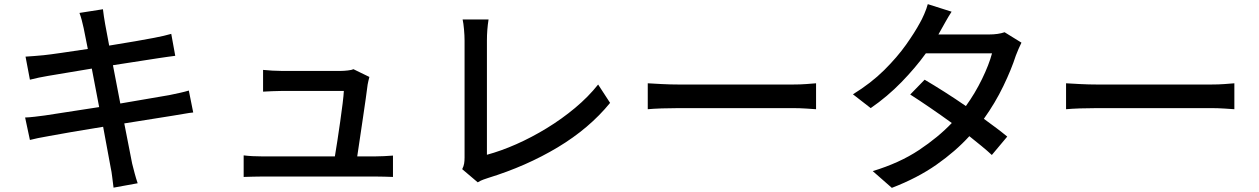

<svg xmlns="http://www.w3.org/2000/svg" viewBox="-20 -844 6020 918"><path d="M100.1 -282.2Q118.7 -282.7 146.2 -285.9Q173.8 -289.1 194.8 -292L454.1 -332L418.9 -516.1L209 -481Q167 -474.1 123 -462.9L102.1 -573.2Q123 -574.7 144.3 -576.2Q165.5 -577.6 189 -580.1Q216.8 -583 274.2 -591.3Q331.5 -599.6 399.9 -609.9L379.9 -710Q375.5 -730.5 370.8 -748Q366.2 -765.6 359.9 -782.2L472.2 -799.8Q474.1 -785.6 476.8 -765.1Q479.5 -744.6 482.9 -728L502 -626Q570.3 -637.2 629.2 -647.2Q688 -657.2 716.8 -663.1Q740.2 -667.5 762.2 -672.6Q784.2 -677.7 798.8 -682.1L817.9 -577.1Q804.7 -575.7 781.7 -572.3Q758.8 -568.8 737.8 -565.9L520 -532.2L555.2 -349.1L789.1 -389.2Q817.4 -395 841.6 -400.4Q865.7 -405.8 882.8 -411.1L903.8 -306.2Q886.7 -304.7 861.1 -300Q835.4 -295.4 807.1 -291L574.2 -253.9L611.8 -62Q617.2 -40 623.8 -15.4Q630.4 9.3 638.2 32.2L522.9 53.2Q519 25.9 516.4 1.7Q513.7 -22.5 508.8 -44.9L473.1 -237.8Q391.1 -224.6 321.3 -212.6Q251.5 -200.7 215.8 -193.8Q153.8 -183.1 123 -174.8Z M1145 -101.1Q1164.6 -98.6 1187.7 -97.4Q1210.9 -96.2 1234.9 -96.2H1581.1Q1586.4 -127.9 1593.3 -172.4Q1600.1 -216.8 1606.7 -263.4Q1613.3 -310.1 1618.2 -349.1Q1623 -388.2 1624 -409.2Q1607.4 -409.2 1575.2 -409.2Q1543 -409.2 1504.2 -409.2Q1465.3 -409.2 1428 -409.2Q1390.6 -409.2 1363.3 -409.2Q1335.9 -409.2 1327.1 -409.2Q1304.7 -409.2 1281.5 -408Q1258.3 -406.7 1237.8 -405.8V-509.8Q1256.8 -507.8 1282 -506.3Q1307.1 -504.9 1326.2 -504.9Q1339.4 -504.9 1366.9 -504.9Q1394.5 -504.9 1429.4 -504.9Q1464.4 -504.9 1500 -504.9Q1535.6 -504.9 1564.9 -504.9Q1594.2 -504.9 1609.9 -504.9Q1623.5 -504.9 1643.1 -507.1Q1662.6 -509.3 1669.9 -513.2L1746.1 -476.1Q1743.7 -467.8 1741.5 -457.5Q1739.3 -447.3 1737.8 -439.9Q1734.9 -416 1728.8 -372.8Q1722.7 -329.6 1715.1 -278.8Q1707.5 -228 1700.4 -179.4Q1693.4 -130.9 1688 -96.2H1772Q1789.1 -96.2 1815.4 -97.4Q1841.8 -98.6 1858.9 -100.1V2Q1844.7 1.5 1818.4 0.7Q1792 0 1773.9 0Q1760.7 0 1719.7 0Q1678.7 0 1621.8 0Q1564.9 0 1502.9 0Q1440.9 0 1384.5 0Q1328.1 0 1287.8 0Q1247.6 0 1234.9 0Q1210.4 0 1190.4 0.7Q1170.4 1.5 1145 2Z M2189.9 -35.2Q2197.3 -49.8 2199.2 -62.5Q2201.2 -75.2 2201.2 -90.8Q2201.2 -107.9 2201.2 -148.4Q2201.2 -189 2201.2 -243.4Q2201.2 -297.9 2201.2 -357.9Q2201.2 -418 2201.2 -475.1Q2201.2 -532.2 2201.2 -578.4Q2201.2 -624.5 2201.2 -649.9Q2201.2 -673.8 2198.5 -703.9Q2195.8 -733.9 2191.9 -751H2315.9Q2308.1 -701.2 2308.1 -650.9Q2308.1 -625.5 2308.1 -579.8Q2308.1 -534.2 2308.1 -477.8Q2308.1 -421.4 2308.1 -362.5Q2308.1 -303.7 2308.1 -250.5Q2308.1 -197.3 2308.1 -158.4Q2308.1 -119.6 2308.1 -104Q2375 -122.1 2448.5 -154.5Q2522 -187 2594 -231Q2666 -274.9 2729.5 -327.9Q2793 -380.9 2839.8 -439.9L2897 -352.1Q2797.4 -230 2646.7 -139.6Q2496.1 -49.3 2314 6.8Q2305.2 9.8 2291.7 14.4Q2278.3 19 2264.2 27.8Z M3077.1 -445.8Q3101.6 -444.3 3143.6 -442.1Q3185.5 -439.9 3226.1 -439.9Q3249 -439.9 3292.2 -439.9Q3335.4 -439.9 3389.9 -439.9Q3444.3 -439.9 3502.4 -439.9Q3560.5 -439.9 3614 -439.9Q3667.5 -439.9 3708.5 -439.9Q3749.5 -439.9 3770 -439.9Q3806.2 -439.9 3834.7 -442.1Q3863.3 -444.3 3881.8 -445.8V-321.8Q3865.7 -322.8 3834.5 -325Q3803.2 -327.1 3770 -327.1Q3749.5 -327.1 3708.3 -327.1Q3667 -327.1 3613.5 -327.1Q3560.1 -327.1 3502.2 -327.1Q3444.3 -327.1 3389.9 -327.1Q3335.4 -327.1 3292.2 -327.1Q3249 -327.1 3226.1 -327.1Q3184.6 -327.1 3143.6 -325.7Q3102.5 -324.2 3077.1 -321.8Z M4529.8 -788.1Q4515.1 -765.6 4500.7 -739.7Q4486.3 -713.9 4478 -699.2L4466.8 -679.2H4708Q4752.9 -679.2 4783.2 -689.9L4863.8 -640.1Q4857.4 -627.4 4849.9 -610.1Q4842.3 -592.8 4836.9 -578.1Q4815.9 -512.7 4777.3 -432.6Q4738.8 -352.5 4684.1 -275.9Q4715.3 -253.4 4744.1 -231.7Q4772.9 -210 4795.9 -190.9L4722.2 -103Q4701.2 -122.6 4673.3 -145.5Q4645.5 -168.5 4614.7 -192.9Q4548.3 -120.1 4457.3 -56.4Q4366.2 7.3 4244.1 54.2L4152.8 -25.9Q4281.2 -64.9 4373.8 -126.5Q4466.3 -188 4530.8 -255.9Q4479 -293.5 4427.2 -328.9Q4375.5 -364.3 4332 -392.1L4400.9 -462.9Q4445.8 -436.5 4496.8 -404.1Q4547.9 -371.6 4598.1 -336.9Q4642.1 -397.9 4675.3 -466.1Q4708.5 -534.2 4723.1 -588.9H4406.7Q4357.4 -520.5 4290.3 -451.4Q4223.1 -382.3 4143.1 -327.1L4058.1 -393.1Q4144.5 -446.3 4207.3 -508.5Q4270 -570.8 4312 -630.1Q4354 -689.5 4377.9 -733.9Q4387.2 -749.5 4398.7 -775.9Q4410.2 -802.2 4416 -824.2Z M5077.1 -445.8Q5101.6 -444.3 5143.6 -442.1Q5185.5 -439.9 5226.1 -439.9Q5249 -439.9 5292.2 -439.9Q5335.4 -439.9 5389.9 -439.9Q5444.3 -439.9 5502.4 -439.9Q5560.5 -439.9 5614 -439.9Q5667.5 -439.9 5708.5 -439.9Q5749.5 -439.9 5770 -439.9Q5806.2 -439.9 5834.7 -442.1Q5863.3 -444.3 5881.8 -445.8V-321.8Q5865.7 -322.8 5834.5 -325Q5803.2 -327.1 5770 -327.1Q5749.5 -327.1 5708.3 -327.1Q5667 -327.1 5613.5 -327.1Q5560.1 -327.1 5502.2 -327.1Q5444.3 -327.1 5389.9 -327.1Q5335.4 -327.1 5292.2 -327.1Q5249 -327.1 5226.1 -327.1Q5184.6 -327.1 5143.6 -325.7Q5102.5 -324.2 5077.1 -321.8Z"/></svg>

Font: Source Han Sans CN Medium
Style: Regular
Weight: 500
Designer: Ryoko NISHIZUKA  (kana, bopomofo & ideographs); Paul D. Hunt (Latin, Greek & Cyrillic); Sandoll Communications , Soo-you
Foundry: Adobe
Version: Version 2.004;hotconv 1.0.118;makeotfexe 2.5.65603